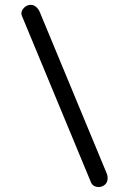

<svg xmlns="http://www.w3.org/2000/svg" viewBox="-20 -721 516 778"><path d="M399.9 31.2Q387.2 39.1 371.1 35.9Q355 32.7 349.1 19L68.8 -656.7Q63 -670.9 72.8 -684.1Q82.5 -697.3 97.2 -700.7Q111.8 -703.6 123.5 -695.1Q135.3 -686.5 141.1 -672.4L412.1 -19Q418 -4.9 415.3 9.3Q412.6 23.4 399.9 31.2Z"/></svg>

Font: Mikhak-FD Regular
Style: FD-Regular
Weight: 400
Designer: Amin Abedi
Version: Version 3.2